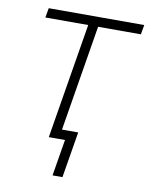

<svg xmlns="http://www.w3.org/2000/svg" viewBox="-80 -595 631 810"><g transform="rotate(10 236.0 -190.0)"><path d="M157.7 0 239.3 -494.6H55.7L63 -535.6H472.2L464.8 -494.6H281.7L200.2 0ZM201.2 156.2 227.1 0H179.7L186.5 -41H276.4L243.7 156.2Z"/></g></svg>

Font: Inter Display Extra Light
Style: Italic
Weight: 200
Italic angle: -9.39999°
Designer: Rasmus Andersson
Foundry: rsms
Version: Version 4.000;git-4fc901f